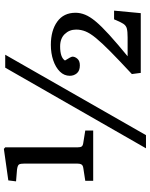

<svg xmlns="http://www.w3.org/2000/svg" viewBox="89 -850 775 993"><g transform="rotate(-90 476.5 -353.5)"><path d="M38 -259V-300L103 -310Q118 -312 122.5 -320Q127 -328 127 -342V-614Q127 -635 122.5 -642.5Q118 -650 96 -653L35 -658L40 -698L203 -721L211 -714V-340Q211 -325 215.5 -318.5Q220 -312 236 -310L298 -300V-259ZM206 14 623 -714H690L274 14ZM596 -13 590 -59Q661 -125 706 -169.5Q751 -214 776 -244.5Q801 -275 810.5 -298.5Q820 -322 820 -347Q820 -382 797 -406Q774 -430 733 -430Q676 -430 660 -405Q680 -374 680 -366Q680 -353 669 -340.5Q658 -328 635 -328Q607 -328 594 -343.5Q581 -359 581 -380Q581 -409 602.5 -431Q624 -453 660.5 -465.5Q697 -478 741 -478Q815 -478 861 -445Q907 -412 907 -350Q907 -326 897 -301Q887 -276 862 -246Q837 -216 793 -176Q749 -136 682 -81H779Q810 -81 825.5 -85Q841 -89 850.5 -104Q860 -119 873 -151H918L905 -13Z"/></g></svg>

Font: Literata 12pt
Style: Regular
Weight: 400
Designer: Latin by Veronika Burian and Jose Scaglione. Greek by Irene Vlachou. Cyrillic by Vera Evstafieva.
Foundry: TypeTogether
Version: Version 3.002